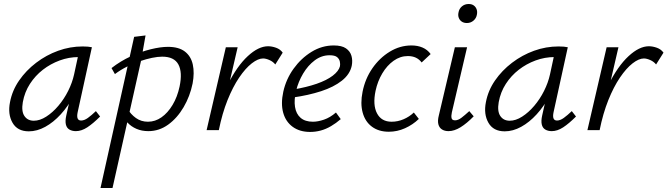

<svg xmlns="http://www.w3.org/2000/svg" viewBox="-20 -650 3334 959"><path d="M124 6Q67 6 42.5 -37Q18 -80 30 -140Q41 -198 75.5 -248Q110 -298 160.5 -336.5Q211 -375 270.5 -396.5Q330 -418 393 -418Q408 -418 419 -417Q430 -416 439 -414L368 -90Q359 -48 385 -48Q401 -48 419 -61Q437 -74 459 -95L480 -68Q445 -33 416 -14Q387 5 359 5Q340 5 326.5 -3Q313 -11 309 -28.5Q305 -46 311 -73L349 -243L386 -277Q374 -221 347 -170Q320 -119 283.5 -79Q247 -39 206 -16.5Q165 6 124 6ZM149 -47Q179 -47 211 -67.5Q243 -88 271.5 -121.5Q300 -155 320.5 -196Q341 -237 350 -278L374 -389L407 -362Q400 -364 391 -364.5Q382 -365 373 -365Q324 -365 278 -348Q232 -331 194 -301.5Q156 -272 129.5 -231Q103 -190 94 -140Q86 -94 102 -70.5Q118 -47 149 -47Z M482 289 650 -466 707 -473 685 -349 542 289ZM721 5Q688 5 661.5 -6.5Q635 -18 617 -37.5Q599 -57 591 -80L616 -108Q633 -79 659 -60.5Q685 -42 719 -42Q755 -42 786.5 -64Q818 -86 842 -126Q866 -166 877 -218Q892 -289 871 -328Q850 -367 790 -367Q768 -367 739 -361Q710 -355 678 -344Q646 -333 614 -317Q582 -301 554 -280L537 -310Q582 -345 633 -368.5Q684 -392 733 -404Q782 -416 819 -416Q873 -416 903.5 -392.5Q934 -369 943 -327.5Q952 -286 942 -233Q929 -169 897 -114.5Q865 -60 820 -27.5Q775 5 721 5Z M1040 0Q1070 -133 1117 -226.5Q1164 -320 1217.5 -369.5Q1271 -419 1319 -419Q1338 -419 1359 -411.5Q1380 -404 1392 -387L1355 -328Q1344 -342 1326 -350Q1308 -358 1294 -358Q1269 -358 1237.5 -333.5Q1206 -309 1174.5 -262.5Q1143 -216 1116.5 -150Q1090 -84 1073 0ZM1012 0 1108 -414H1167L1071 0Z M1529 9Q1477 9 1442 -16.5Q1407 -42 1394.5 -87Q1382 -132 1395 -192Q1409 -255 1446.5 -307Q1484 -359 1536 -391Q1588 -423 1647 -423Q1687 -423 1708 -408.5Q1729 -394 1735.5 -371Q1742 -348 1737 -322Q1728 -279 1687.5 -247Q1647 -215 1584 -194.5Q1521 -174 1443 -163L1445 -203Q1511 -214 1561.5 -231.5Q1612 -249 1642 -272Q1672 -295 1678 -319Q1680 -329 1677.5 -342Q1675 -355 1664 -364.5Q1653 -374 1626 -374Q1586 -374 1552 -348.5Q1518 -323 1494 -282.5Q1470 -242 1459 -197Q1448 -151 1453.5 -116Q1459 -81 1481.5 -61.5Q1504 -42 1543 -42Q1568 -42 1598.5 -52.5Q1629 -63 1658 -88L1682 -55Q1659 -35 1633.5 -20Q1608 -5 1582 2Q1556 9 1529 9Z M1922 8Q1872 8 1838 -17Q1804 -42 1791.5 -87.5Q1779 -133 1791 -192Q1804 -257 1840 -309Q1876 -361 1927 -392Q1978 -423 2035 -423Q2066 -423 2090.5 -412.5Q2115 -402 2131 -380L2086 -338Q2074 -354 2057 -362Q2040 -370 2017 -370Q1979 -370 1946 -346.5Q1913 -323 1889.5 -283.5Q1866 -244 1856 -197Q1841 -126 1863 -84Q1885 -42 1936 -42Q1967 -42 1996 -54.5Q2025 -67 2047 -88L2072 -56Q2042 -27 2003 -9.5Q1964 8 1922 8Z M2220 5Q2201 5 2187.5 -3.5Q2174 -12 2169.5 -29.5Q2165 -47 2172 -74L2252 -414H2313L2237 -89Q2233 -71 2235.5 -60Q2238 -49 2253 -49Q2268 -49 2284.5 -61.5Q2301 -74 2324 -95L2346 -69Q2312 -34 2280.5 -14.5Q2249 5 2220 5ZM2312 -535Q2297 -535 2286.5 -542Q2276 -549 2271.5 -561Q2267 -573 2270 -587Q2273 -606 2287 -618Q2301 -630 2321 -630Q2336 -630 2346 -623Q2356 -616 2360.5 -604Q2365 -592 2362 -577Q2359 -559 2345 -547Q2331 -535 2312 -535Z M2501 6Q2444 6 2419.5 -37Q2395 -80 2407 -140Q2418 -198 2452.5 -248Q2487 -298 2537.5 -336.5Q2588 -375 2647.5 -396.5Q2707 -418 2770 -418Q2785 -418 2796 -417Q2807 -416 2816 -414L2745 -90Q2736 -48 2762 -48Q2778 -48 2796 -61Q2814 -74 2836 -95L2857 -68Q2822 -33 2793 -14Q2764 5 2736 5Q2717 5 2703.5 -3Q2690 -11 2686 -28.5Q2682 -46 2688 -73L2726 -243L2763 -277Q2751 -221 2724 -170Q2697 -119 2660.5 -79Q2624 -39 2583 -16.5Q2542 6 2501 6ZM2526 -47Q2556 -47 2588 -67.5Q2620 -88 2648.5 -121.5Q2677 -155 2697.5 -196Q2718 -237 2727 -278L2751 -389L2784 -362Q2777 -364 2768 -364.5Q2759 -365 2750 -365Q2701 -365 2655 -348Q2609 -331 2571 -301.5Q2533 -272 2506.5 -231Q2480 -190 2471 -140Q2463 -94 2479 -70.5Q2495 -47 2526 -47Z M2942 0Q2972 -133 3019 -226.5Q3066 -320 3119.5 -369.5Q3173 -419 3221 -419Q3240 -419 3261 -411.5Q3282 -404 3294 -387L3257 -328Q3246 -342 3228 -350Q3210 -358 3196 -358Q3171 -358 3139.5 -333.5Q3108 -309 3076.5 -262.5Q3045 -216 3018.5 -150Q2992 -84 2975 0ZM2914 0 3010 -414H3069L2973 0Z"/></svg>

Font: Ysabeau Infant
Style: Italic
Weight: 400
Italic angle: -12°
Designer: Christian Thalmann (Catharsis Fonts)
Version: Version 2.001;gftools[0.9.30]; featfreeze: ss01,ss02,lnum